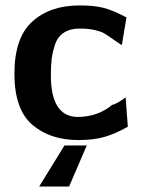

<svg xmlns="http://www.w3.org/2000/svg" viewBox="-20 -507 525 706"><path d="M33 -236Q33 -368 98.5 -427.5Q164 -487 272 -487Q327 -487 361.5 -478Q396 -469 445 -443L428 -341Q415 -349 394.5 -363.5Q374 -378 363 -384.5Q352 -391 328.5 -396.5Q305 -402 273 -402Q238 -402 215 -387Q192 -372 182.5 -343.5Q173 -315 170 -290.5Q167 -266 167 -230Q167 -82 261 -77Q338 -76 392 -121Q410 -125 442 -149L450 -41Q404 -15 364 -3.5Q324 8 269 8Q164 8 98.5 -48.5Q33 -105 33 -236ZM124 179 217 28H299L234 179Z"/></svg>

Font: Coval
Style: ExtraBold
Weight: 800
Foundry: Context Ltd
Version: Version 001.000